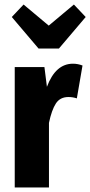

<svg xmlns="http://www.w3.org/2000/svg" viewBox="-20 -827 398 847"><path d="M344 -538 319 -393Q301 -399 282 -399Q245 -399 226.5 -370.5Q208 -342 196 -285V0H45V-531H176L187 -444Q225 -546 302 -546Q323 -546 344 -538ZM306 -807 358 -752 240 -613H150L32 -752L84 -807L195 -714Z"/></svg>

Font: Fira Sans Extra Condensed
Style: Bold
Weight: 700
Width: 1
Designer: Carrois Corporate & Edenspiekermann AG
Foundry: Carrois Corporate GbR & Edenspiekermann AG
Version: Version 4.203